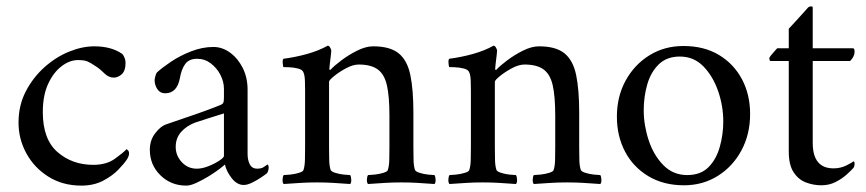

<svg xmlns="http://www.w3.org/2000/svg" viewBox="-20 -573 2711 601"><path d="M373 -377Q373 -351 361 -340.5Q349 -330 336 -330Q320 -330 306 -344Q292 -358 279 -366Q263 -377 253 -381Q243 -385 224 -385Q198 -385 172.5 -365.5Q147 -346 130.5 -310Q114 -274 114 -222Q114 -137 160 -97Q206 -57 272 -57Q313 -57 339.5 -76Q366 -95 376 -106Q377 -106 380.5 -102.5Q384 -99 384 -93Q384 -85 378 -75Q369 -61 350 -41.5Q331 -22 302 -7Q273 8 235 8Q176 8 131.5 -20Q87 -48 62.5 -93Q38 -138 38 -189Q38 -243 60.5 -286.5Q83 -330 118.5 -362Q154 -394 195.5 -411Q237 -428 275 -428Q329 -428 363 -404Q366 -401 369.5 -393Q373 -385 373 -377Z M648 -426Q676 -426 700.5 -408Q725 -390 740 -360Q755 -330 755 -292V-91Q755 -72 762 -58.5Q769 -45 785 -45Q799 -45 807 -51Q815 -57 817 -58Q819 -58 820 -55Q821 -52 821 -50Q821 -39 816 -31Q810 -26 796.5 -17Q783 -8 768.5 -1Q754 6 743 6Q722 6 705.5 -15Q689 -36 684 -58Q680 -54 665.5 -43Q651 -32 632 -20.5Q613 -9 594.5 -0.5Q576 8 563 8Q515 8 482 -24.5Q449 -57 449 -104Q449 -134 465.5 -155.5Q482 -177 498 -183Q526 -193 560.5 -204.5Q595 -216 625 -227Q655 -238 669 -244Q677 -247 679 -251.5Q681 -256 681 -269V-295Q681 -317 670 -338.5Q659 -360 640 -374.5Q621 -389 597 -389Q572 -389 560 -373Q548 -357 543 -328Q534 -281 497 -281Q481 -281 472.5 -294Q464 -307 464 -322Q464 -325 466 -333.5Q468 -342 471 -346Q486 -360 514 -379Q542 -398 577.5 -412Q613 -426 648 -426ZM596 -45Q613 -45 633 -53Q653 -61 667 -70.5Q681 -80 681 -85V-218Q662 -212 633 -203Q604 -194 590 -189Q564 -179 547 -160Q530 -141 530 -113Q530 -86 549 -65.5Q568 -45 596 -45Z M1148 -428Q1201 -428 1228 -406Q1255 -384 1264.5 -338Q1274 -292 1274 -221V-113Q1274 -91 1274.5 -72Q1275 -53 1279 -41Q1281 -36 1293.5 -32Q1306 -28 1320 -26.5Q1334 -25 1340 -25Q1343 -21 1343.5 -11Q1344 -1 1340 3Q1310 1 1287.5 -0.5Q1265 -2 1236 -2Q1208 -2 1185 -0.5Q1162 1 1132 3Q1128 -1 1128.5 -11Q1129 -21 1132 -25Q1138 -25 1152.5 -26.5Q1167 -28 1180 -32Q1193 -36 1194 -41Q1198 -53 1198.5 -72Q1199 -91 1199 -113V-211Q1199 -272 1191 -306.5Q1183 -341 1162 -356Q1141 -371 1103 -371Q1085 -371 1063.5 -359.5Q1042 -348 1026 -335Q1010 -322 1010 -317V-113Q1010 -91 1010.5 -72Q1011 -53 1015 -41Q1017 -36 1029.5 -32Q1042 -28 1056 -26.5Q1070 -25 1076 -25Q1079 -21 1079.5 -11Q1080 -1 1076 3Q1046 1 1023.5 -0.5Q1001 -2 972 -2Q944 -2 921 -0.5Q898 1 868 3Q864 -1 864.5 -11Q865 -21 868 -25Q874 -25 888.5 -26.5Q903 -28 916 -32Q929 -36 930 -41Q934 -53 934.5 -72Q935 -91 935 -113V-291Q935 -301 934.5 -319Q934 -337 930 -346Q927 -355 913 -358.5Q899 -362 885 -362.5Q871 -363 867 -363Q866 -365 865 -375Q864 -385 867 -389Q905 -394 941 -404Q977 -414 1006 -430Q1010 -430 1013.5 -424Q1017 -418 1017 -414Q1017 -411 1015.5 -398.5Q1014 -386 1012.5 -374Q1011 -362 1011 -358Q1011 -354 1013 -354Q1014 -354 1016 -356Q1026 -367 1048.5 -384Q1071 -401 1098 -414.5Q1125 -428 1148 -428Z M1667 -428Q1720 -428 1747 -406Q1774 -384 1783.5 -338Q1793 -292 1793 -221V-113Q1793 -91 1793.5 -72Q1794 -53 1798 -41Q1800 -36 1812.5 -32Q1825 -28 1839 -26.5Q1853 -25 1859 -25Q1862 -21 1862.5 -11Q1863 -1 1859 3Q1829 1 1806.5 -0.5Q1784 -2 1755 -2Q1727 -2 1704 -0.5Q1681 1 1651 3Q1647 -1 1647.5 -11Q1648 -21 1651 -25Q1657 -25 1671.5 -26.5Q1686 -28 1699 -32Q1712 -36 1713 -41Q1717 -53 1717.5 -72Q1718 -91 1718 -113V-211Q1718 -272 1710 -306.5Q1702 -341 1681 -356Q1660 -371 1622 -371Q1604 -371 1582.5 -359.5Q1561 -348 1545 -335Q1529 -322 1529 -317V-113Q1529 -91 1529.5 -72Q1530 -53 1534 -41Q1536 -36 1548.5 -32Q1561 -28 1575 -26.5Q1589 -25 1595 -25Q1598 -21 1598.5 -11Q1599 -1 1595 3Q1565 1 1542.5 -0.5Q1520 -2 1491 -2Q1463 -2 1440 -0.5Q1417 1 1387 3Q1383 -1 1383.5 -11Q1384 -21 1387 -25Q1393 -25 1407.5 -26.5Q1422 -28 1435 -32Q1448 -36 1449 -41Q1453 -53 1453.5 -72Q1454 -91 1454 -113V-291Q1454 -301 1453.5 -319Q1453 -337 1449 -346Q1446 -355 1432 -358.5Q1418 -362 1404 -362.5Q1390 -363 1386 -363Q1385 -365 1384 -375Q1383 -385 1386 -389Q1424 -394 1460 -404Q1496 -414 1525 -430Q1529 -430 1532.5 -424Q1536 -418 1536 -414Q1536 -411 1534.5 -398.5Q1533 -386 1531.5 -374Q1530 -362 1530 -358Q1530 -354 1532 -354Q1533 -354 1535 -356Q1545 -367 1567.5 -384Q1590 -401 1617 -414.5Q1644 -428 1667 -428Z M2119 -429Q2184 -429 2230.5 -401Q2277 -373 2302.5 -325Q2328 -277 2328 -216Q2328 -153 2301 -102.5Q2274 -52 2227 -22.5Q2180 7 2121 7Q2057 7 2009.5 -21.5Q1962 -50 1936.5 -98.5Q1911 -147 1911 -208Q1911 -271 1938.5 -321Q1966 -371 2013 -400Q2060 -429 2119 -429ZM2108 -396Q2067 -396 2042 -371.5Q2017 -347 2006 -308.5Q1995 -270 1995 -228Q1995 -181 2010.5 -134Q2026 -87 2056.5 -56Q2087 -25 2131 -25Q2173 -25 2197.5 -49.5Q2222 -74 2233 -113Q2244 -152 2244 -193Q2244 -241 2228 -287.5Q2212 -334 2182 -365Q2152 -396 2108 -396Z M2524 -422H2650Q2655 -422 2655 -411Q2655 -396 2641 -382H2524V-126Q2524 -46 2589 -46Q2611 -46 2629 -55Q2647 -64 2652 -68Q2655 -67 2655 -62Q2655 -51 2651 -47Q2644 -39 2629.5 -26Q2615 -13 2595 -3Q2575 7 2551 7Q2526 7 2502.5 -2Q2479 -11 2464 -34Q2449 -57 2449 -99V-382H2392Q2390 -382 2389 -385.5Q2388 -389 2388 -391Q2388 -393 2394 -400.5Q2400 -408 2406.5 -415Q2413 -422 2413 -422H2449V-483Q2459 -494 2472.5 -508.5Q2486 -523 2497 -535.5Q2508 -548 2509 -549Q2513 -553 2518.5 -553Q2524 -553 2524 -550Z"/></svg>

Font: Amiri
Style: Regular
Weight: 400
Designer: Khaled Hosny
Version: Version 0.114